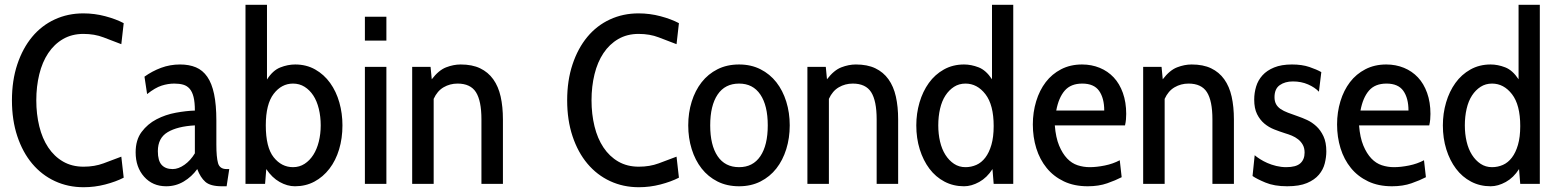

<svg xmlns="http://www.w3.org/2000/svg" viewBox="-20 -770 6523 804"><path d="M330 14C360.7 14 390.8 10.2 420.5 2.5C450.2 -5.2 476 -14.7 498 -26L488 -114L413.5 -86C388.5 -76.7 360.7 -72 330 -72C297.3 -72 268.7 -79.2 244 -93.5C219.3 -107.8 198.7 -127.5 182 -152.5C165.3 -177.5 152.8 -207 144.5 -241C136.2 -275 132 -311.3 132 -350C132 -388.7 136.2 -425 144.5 -459C152.8 -493 165.3 -522.5 182 -547.5C198.7 -572.5 219.3 -592.2 244 -606.5C268.7 -620.8 297 -628 329 -628C360.3 -628 388.5 -623.2 413.5 -613.5L488 -585L498 -673C476.7 -684.3 451 -694 421 -702C391 -710 360.3 -714 329 -714C285.7 -714 245.7 -705.5 209 -688.5C172.3 -671.5 140.8 -647.2 114.5 -615.5C88.2 -583.8 67.5 -545.5 52.5 -500.5C37.5 -455.5 30 -405.3 30 -350C30 -294.7 37.5 -244.5 52.5 -199.5C67.5 -154.5 88.3 -116.2 115 -84.5C141.7 -52.8 173.3 -28.5 210 -11.5C246.7 5.5 286.7 14 330 14Z M929 10 940 -62H929C909.7 -62 897.7 -70.3 893 -87C888.3 -103.7 886 -129.7 886 -165V-265C886 -309 882.8 -346 876.5 -376C870.2 -406 860.7 -430.2 848 -448.5C835.3 -466.8 819.5 -480 800.5 -488C781.5 -496 759.3 -500 734 -500C706 -500 679.5 -495.3 654.5 -486C629.5 -476.7 606.3 -464.3 585 -449L596 -376C618.7 -394 639 -405.8 657 -411.5C675 -417.2 692.7 -420 710 -420C724 -420 736.3 -418.5 747 -415.5C757.7 -412.5 766.7 -406.8 774 -398.5C781.3 -390.2 786.8 -378.7 790.5 -364C794.2 -349.3 796 -330.3 796 -307C772 -306.3 745.5 -303.3 716.5 -298C687.5 -292.7 660.5 -283.5 635.5 -270.5C610.5 -257.5 589.7 -239.8 573 -217.5C556.3 -195.2 548 -166.7 548 -132C548 -90.7 559.8 -56.7 583.5 -30C607.2 -3.3 638 10 676 10C702.7 10 727.2 3.3 749.5 -10C771.8 -23.3 790.7 -40.7 806 -62C814.7 -38.7 826 -20.8 840 -8.5C854 3.8 877 10 909 10ZM796 -245V-128C784 -108 769.5 -92 752.5 -80C735.5 -68 719 -62 703 -62C683 -62 667.7 -67.8 657 -79.5C646.3 -91.2 641 -110.3 641 -137C641 -173.7 654.7 -200.2 682 -216.5C709.3 -232.8 747.3 -242.3 796 -245Z M1215 10C1245 10 1272.2 3.5 1296.5 -9.5C1320.8 -22.5 1341.8 -40.5 1359.5 -63.5C1377.2 -86.5 1390.7 -113.5 1400 -144.5C1409.3 -175.5 1414 -209 1414 -245C1414 -278.3 1409.7 -310.3 1401 -341C1392.3 -371.7 1379.5 -398.8 1362.5 -422.5C1345.5 -446.2 1324.7 -465 1300 -479C1275.3 -493 1247.3 -500 1216 -500C1195.3 -500 1174.5 -495.8 1153.5 -487.5C1132.5 -479.2 1114 -462.3 1098 -437V-750H1008V0H1090L1095 -62C1111 -38 1129.7 -20 1151 -8C1172.3 4 1193.7 10 1215 10ZM1207 -420C1225 -420 1241.2 -415.5 1255.5 -406.5C1269.8 -397.5 1282 -385.3 1292 -370C1302 -354.7 1309.7 -336.2 1315 -314.5C1320.3 -292.8 1323 -269.7 1323 -245C1323 -221 1320.3 -198.3 1315 -177C1309.7 -155.7 1302 -137.2 1292 -121.5C1282 -105.8 1269.8 -93.3 1255.5 -84C1241.2 -74.7 1225 -70 1207 -70C1175 -70 1148 -83.8 1126 -111.5C1104 -139.2 1093 -183.7 1093 -245C1093 -304.3 1104 -348.3 1126 -377C1148 -405.7 1175 -420 1207 -420Z M1508 -600H1598V-700H1508ZM1508 0H1598V-490H1508Z M1996 0H2086V-270C2086 -305.3 2082.8 -337.2 2076.5 -365.5C2070.2 -393.8 2059.8 -418 2045.5 -438C2031.2 -458 2012.8 -473.3 1990.5 -484C1968.2 -494.7 1941 -500 1909 -500C1889 -500 1868.7 -496 1848 -488C1827.3 -480 1807.3 -463.3 1788 -438L1783 -490H1706V0H1796V-356C1806 -378 1819.8 -394.2 1837.5 -404.5C1855.2 -414.8 1874.7 -420 1896 -420C1932 -420 1957.7 -408 1973 -384C1988.3 -360 1996 -322 1996 -270Z M2655 14C2685.7 14 2715.8 10.2 2745.5 2.5C2775.2 -5.2 2801 -14.7 2823 -26L2813 -114L2738.5 -86C2713.5 -76.7 2685.7 -72 2655 -72C2622.3 -72 2593.7 -79.2 2569 -93.5C2544.3 -107.8 2523.7 -127.5 2507 -152.5C2490.3 -177.5 2477.8 -207 2469.5 -241C2461.2 -275 2457 -311.3 2457 -350C2457 -388.7 2461.2 -425 2469.5 -459C2477.8 -493 2490.3 -522.5 2507 -547.5C2523.7 -572.5 2544.3 -592.2 2569 -606.5C2593.7 -620.8 2622 -628 2654 -628C2685.3 -628 2713.5 -623.2 2738.5 -613.5L2813 -585L2823 -673C2801.7 -684.3 2776 -694 2746 -702C2716 -710 2685.3 -714 2654 -714C2610.7 -714 2570.7 -705.5 2534 -688.5C2497.3 -671.5 2465.8 -647.2 2439.5 -615.5C2413.2 -583.8 2392.5 -545.5 2377.5 -500.5C2362.5 -455.5 2355 -405.3 2355 -350C2355 -294.7 2362.5 -244.5 2377.5 -199.5C2392.5 -154.5 2413.3 -116.2 2440 -84.5C2466.7 -52.8 2498.3 -28.5 2535 -11.5C2571.7 5.5 2611.7 14 2655 14Z M3075 10C3108.3 10 3138.2 3.3 3164.5 -10C3190.8 -23.3 3213 -41.5 3231 -64.5C3249 -87.5 3262.8 -114.5 3272.5 -145.5C3282.2 -176.5 3287 -209.7 3287 -245C3287 -280.3 3282.2 -313.5 3272.5 -344.5C3262.8 -375.5 3249 -402.5 3231 -425.5C3213 -448.5 3190.8 -466.7 3164.5 -480C3138.2 -493.3 3108.3 -500 3075 -500C3041 -500 3010.8 -493.3 2984.5 -480C2958.2 -466.7 2936 -448.5 2918 -425.5C2900 -402.5 2886.2 -375.5 2876.5 -344.5C2866.8 -313.5 2862 -280.3 2862 -245C2862 -209.7 2866.8 -176.5 2876.5 -145.5C2886.2 -114.5 2900 -87.5 2918 -64.5C2936 -41.5 2958.2 -23.3 2984.5 -10C3010.8 3.3 3041 10 3075 10ZM3075 -420C3113.7 -420 3143.3 -404.7 3164 -374C3184.7 -343.3 3195 -300.3 3195 -245C3195 -189.7 3184.7 -146.7 3164 -116C3143.3 -85.3 3113.7 -70 3075 -70C3035.7 -70 3005.7 -85.3 2985 -116C2964.3 -146.7 2954 -189.7 2954 -245C2954 -300.3 2964.3 -343.3 2985 -374C3005.7 -404.7 3035.7 -420 3075 -420Z M3651 0H3741V-270C3741 -305.3 3737.8 -337.2 3731.5 -365.5C3725.2 -393.8 3714.8 -418 3700.5 -438C3686.2 -458 3667.8 -473.3 3645.5 -484C3623.2 -494.7 3596 -500 3564 -500C3544 -500 3523.7 -496 3503 -488C3482.3 -480 3462.3 -463.3 3443 -438L3438 -490H3361V0H3451V-356C3461 -378 3474.8 -394.2 3492.5 -404.5C3510.2 -414.8 3529.7 -420 3551 -420C3587 -420 3612.7 -408 3628 -384C3643.3 -360 3651 -322 3651 -270Z M4141 0H4223V-750H4134V-438C4117.3 -463.3 4098.7 -480 4078 -488C4057.3 -496 4037 -500 4017 -500C3985.7 -500 3957.5 -493 3932.5 -479C3907.5 -465 3886.5 -446.2 3869.5 -422.5C3852.5 -398.8 3839.5 -371.7 3830.5 -341C3821.5 -310.3 3817 -278.3 3817 -245C3817 -209 3821.8 -175.5 3831.5 -144.5C3841.2 -113.5 3854.7 -86.5 3872 -63.5C3889.3 -40.5 3910.3 -22.5 3935 -9.5C3959.7 3.5 3987 10 4017 10C4037.7 10 4058.8 4 4080.5 -8C4102.2 -20 4120.7 -38 4136 -62ZM4023 -420C4055.7 -420 4083.5 -405.2 4106.5 -375.5C4129.5 -345.8 4141 -301.3 4141 -242C4141 -211.3 4137.8 -185.2 4131.5 -163.5C4125.2 -141.8 4116.7 -124 4106 -110C4095.3 -96 4082.8 -85.8 4068.5 -79.5C4054.2 -73.2 4039 -70 4023 -70C4005 -70 3989 -74.7 3975 -84C3961 -93.3 3949 -105.8 3939 -121.5C3929 -137.2 3921.5 -155.7 3916.5 -177C3911.5 -198.3 3909 -221 3909 -245C3909 -269.7 3911.5 -292.8 3916.5 -314.5C3921.5 -336.2 3929 -354.7 3939 -370C3949 -385.3 3961 -397.5 3975 -406.5C3989 -415.5 4005 -420 4023 -420Z M4397 -245H4691C4693 -253.7 4694.3 -262 4695 -270C4695.7 -278 4696 -285.7 4696 -293C4696 -325.7 4691.3 -355 4682 -381C4672.7 -407 4659.8 -428.7 4643.5 -446C4627.2 -463.3 4607.7 -476.7 4585 -486C4562.3 -495.3 4537.7 -500 4511 -500C4478.3 -500 4449.2 -493.3 4423.5 -480C4397.8 -466.7 4376.3 -448.7 4359 -426C4341.7 -403.3 4328.3 -376.7 4319 -346C4309.7 -315.3 4305 -283 4305 -249C4305 -213.7 4309.8 -180.3 4319.5 -149C4329.2 -117.7 4343.7 -90.2 4363 -66.5C4382.3 -42.8 4406.3 -24.2 4435 -10.5C4463.7 3.2 4497 10 4535 10C4565.7 10 4592.8 5.8 4616.5 -2.5C4640.2 -10.8 4660.3 -19.3 4677 -28L4669 -99C4650.3 -89 4629.5 -81.7 4606.5 -77C4583.5 -72.3 4562.3 -70 4543 -70C4525.7 -70 4508.8 -72.7 4492.5 -78C4476.2 -83.3 4461.5 -92.8 4448.5 -106.5C4435.5 -120.2 4424.3 -138.2 4415 -160.5C4405.7 -182.8 4399.7 -211 4397 -245ZM4512 -420C4544.7 -420 4568.2 -409.8 4582.5 -389.5C4596.8 -369.2 4604 -341.7 4604 -307H4403C4409.7 -343 4421.5 -370.8 4438.5 -390.5C4455.5 -410.2 4480 -420 4512 -420Z M5057 0H5147V-270C5147 -305.3 5143.8 -337.2 5137.5 -365.5C5131.2 -393.8 5120.8 -418 5106.5 -438C5092.2 -458 5073.8 -473.3 5051.5 -484C5029.2 -494.7 5002 -500 4970 -500C4950 -500 4929.7 -496 4909 -488C4888.3 -480 4868.3 -463.3 4849 -438L4844 -490H4767V0H4857V-356C4867 -378 4880.8 -394.2 4898.5 -404.5C4916.2 -414.8 4935.7 -420 4957 -420C4993 -420 5018.7 -408 5034 -384C5049.3 -360 5057 -322 5057 -270Z M5370 10C5404 10 5431.7 5.5 5453 -3.5C5474.3 -12.5 5491 -24.2 5503 -38.5C5515 -52.8 5523.2 -68.7 5527.5 -86C5531.8 -103.3 5534 -120 5534 -136C5534 -161.3 5530 -182.5 5522 -199.5C5514 -216.5 5504 -230.5 5492 -241.5C5480 -252.5 5467.2 -261.2 5453.5 -267.5C5439.8 -273.8 5427 -279 5415 -283L5373.5 -298C5361.2 -302.7 5350.8 -307.8 5342.5 -313.5C5334.2 -319.2 5327.8 -326 5323.5 -334C5319.2 -342 5317 -351.7 5317 -363C5317 -386.3 5324.3 -403.2 5339 -413.5C5353.7 -423.8 5372 -429 5394 -429C5417.3 -429 5438.5 -424.8 5457.5 -416.5C5476.5 -408.2 5491.7 -398 5503 -386L5513 -468C5500.3 -475.3 5483.7 -482.5 5463 -489.5C5442.3 -496.5 5418 -500 5390 -500C5360.7 -500 5335.8 -495.8 5315.5 -487.5C5295.2 -479.2 5278.8 -468.2 5266.5 -454.5C5254.2 -440.8 5245.3 -425.2 5240 -407.5C5234.7 -389.8 5232 -371.7 5232 -353C5232 -328.3 5236 -308 5244 -292C5252 -276 5262.2 -262.8 5274.5 -252.5C5286.8 -242.2 5300.7 -234 5316 -228C5331.3 -222 5346.3 -216.7 5361 -212C5370.3 -209.3 5379.8 -206 5389.5 -202C5399.2 -198 5408 -192.8 5416 -186.5C5424 -180.2 5430.5 -172.5 5435.5 -163.5C5440.5 -154.5 5443 -143.7 5443 -131C5443 -111.7 5437 -96.7 5425 -86C5413 -75.3 5393.3 -70 5366 -70C5352 -70 5338.2 -71.7 5324.5 -75C5310.8 -78.3 5298.3 -82.5 5287 -87.5C5275.7 -92.5 5265.3 -98 5256 -104C5246.7 -110 5239.3 -115.3 5234 -120L5225 -33C5236.3 -25 5254.3 -15.8 5279 -5.5C5303.7 4.8 5334 10 5370 10Z M5671 -245H5965C5967 -253.7 5968.3 -262 5969 -270C5969.7 -278 5970 -285.7 5970 -293C5970 -325.7 5965.3 -355 5956 -381C5946.7 -407 5933.8 -428.7 5917.5 -446C5901.2 -463.3 5881.7 -476.7 5859 -486C5836.3 -495.3 5811.7 -500 5785 -500C5752.3 -500 5723.2 -493.3 5697.5 -480C5671.8 -466.7 5650.3 -448.7 5633 -426C5615.7 -403.3 5602.3 -376.7 5593 -346C5583.7 -315.3 5579 -283 5579 -249C5579 -213.7 5583.8 -180.3 5593.5 -149C5603.2 -117.7 5617.7 -90.2 5637 -66.5C5656.3 -42.8 5680.3 -24.2 5709 -10.5C5737.7 3.2 5771 10 5809 10C5839.7 10 5866.8 5.8 5890.5 -2.5C5914.2 -10.8 5934.3 -19.3 5951 -28L5943 -99C5924.3 -89 5903.5 -81.7 5880.5 -77C5857.5 -72.3 5836.3 -70 5817 -70C5799.7 -70 5782.8 -72.7 5766.5 -78C5750.2 -83.3 5735.5 -92.8 5722.5 -106.5C5709.5 -120.2 5698.3 -138.2 5689 -160.5C5679.7 -182.8 5673.7 -211 5671 -245ZM5786 -420C5818.7 -420 5842.2 -409.8 5856.5 -389.5C5870.8 -369.2 5878 -341.7 5878 -307H5677C5683.7 -343 5695.5 -370.8 5712.5 -390.5C5729.5 -410.2 5754 -420 5786 -420Z M6346 0H6428V-750H6339V-438C6322.3 -463.3 6303.7 -480 6283 -488C6262.3 -496 6242 -500 6222 -500C6190.7 -500 6162.5 -493 6137.5 -479C6112.5 -465 6091.5 -446.2 6074.5 -422.5C6057.5 -398.8 6044.5 -371.7 6035.5 -341C6026.5 -310.3 6022 -278.3 6022 -245C6022 -209 6026.8 -175.5 6036.5 -144.5C6046.2 -113.5 6059.7 -86.5 6077 -63.5C6094.3 -40.5 6115.3 -22.5 6140 -9.5C6164.7 3.5 6192 10 6222 10C6242.7 10 6263.8 4 6285.5 -8C6307.2 -20 6325.7 -38 6341 -62ZM6228 -420C6260.7 -420 6288.5 -405.2 6311.5 -375.5C6334.5 -345.8 6346 -301.3 6346 -242C6346 -211.3 6342.8 -185.2 6336.5 -163.5C6330.2 -141.8 6321.7 -124 6311 -110C6300.3 -96 6287.8 -85.8 6273.5 -79.5C6259.2 -73.2 6244 -70 6228 -70C6210 -70 6194 -74.7 6180 -84C6166 -93.3 6154 -105.8 6144 -121.5C6134 -137.2 6126.5 -155.7 6121.5 -177C6116.5 -198.3 6114 -221 6114 -245C6114 -269.7 6116.5 -292.8 6121.5 -314.5C6126.5 -336.2 6134 -354.7 6144 -370C6154 -385.3 6166 -397.5 6180 -406.5C6194 -415.5 6210 -420 6228 -420Z"/></svg>

Font: Cabin Condensed
Style: Regular
Weight: 400
Designer: Pablo Impallari
Foundry: Pablo Impallari. www.impallari.com Igino Marini. www.ikern.com
Version: Version 1.006